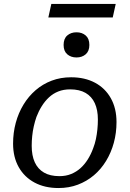

<svg xmlns="http://www.w3.org/2000/svg" viewBox="-20 -937 654 969"><path d="M450 -188Q459 -211 464 -235Q469 -259 471.5 -284Q474 -309 474 -334Q474 -382 458.5 -416Q443 -450 412 -468Q381 -486 334 -486Q301 -486 274.5 -475.5Q248 -465 227.5 -446Q207 -427 191 -401.5Q175 -376 164 -347Q156 -324 150.5 -299.5Q145 -275 142.5 -250Q140 -225 140 -201Q140 -152 155.5 -118Q171 -84 202 -66Q233 -48 280 -48Q313 -48 339.5 -59Q366 -70 386.5 -88.5Q407 -107 423 -132.5Q439 -158 450 -188ZM46 -212Q46 -267 59.5 -317Q73 -367 98.5 -409Q124 -451 160 -482Q196 -513 241 -530Q286 -547 339 -547Q408 -547 459.5 -519.5Q511 -492 539.5 -441Q568 -390 568 -321Q568 -266 554.5 -216.5Q541 -167 515.5 -125Q490 -83 454 -52.5Q418 -22 373 -5Q328 12 275 12Q206 12 154.5 -15.5Q103 -43 74.5 -93.5Q46 -144 46 -212ZM366 -647Q394 -647 412.5 -663Q431 -679 431 -710Q431 -742 412.5 -758Q394 -774 366 -774Q338 -774 319.5 -758Q301 -742 301 -710Q301 -679 319.5 -663Q338 -647 366 -647ZM239 -917H564L549 -849H224Z"/></svg>

Font: Roboto Serif
Style: Italic
Weight: 400
Italic angle: -10°
Designer: Greg Gazdowicz
Foundry: Commercial Type
Version: Version 1.008